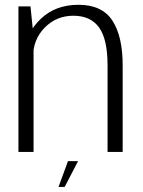

<svg xmlns="http://www.w3.org/2000/svg" viewBox="-20 -618 580 781"><path d="M55 0H116.5V-469L104 -592H55ZM417.5 0H479V-352Q479 -470.5 437 -534.5Q395 -598.5 299 -598.5Q205.5 -598.5 145.5 -541Q85.5 -483.5 85.5 -414L114.5 -386.5Q114.5 -457.5 162 -505.8Q209.5 -554 278.5 -554Q348.5 -554 383 -506.2Q417.5 -458.5 417.5 -352.5ZM218 142.5H243L297.5 37.5H256.5Z"/></svg>

Font: Anybody Thin Light
Style: Regular
Weight: 300
Version: Version 1.113;gftools[0.9.25]